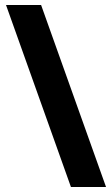

<svg xmlns="http://www.w3.org/2000/svg" viewBox="-20 -740 447 766"><path d="M144 -720 403 6H263L4 -720Z"/></svg>

Font: Noto Sans Display SemiCondensed Extra
Style: Regular
Weight: 800
Width: 4
Designer: Monotype Design Team
Foundry: Monotype Imaging Inc.
Version: Version 1.900